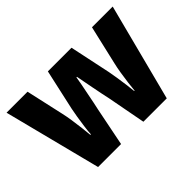

<svg xmlns="http://www.w3.org/2000/svg" viewBox="-103 -786 1022 1022"><g transform="rotate(-45 408.5 -274.5)"><path d="M449 -217Q445 -234 439.5 -261.5Q434 -289 428 -319.5Q422 -350 417 -377Q412 -404 409 -419H405Q403 -403 397.5 -375.5Q392 -348 386 -317.5Q380 -287 374.5 -259.5Q369 -232 365 -215L322 0H149L9 -549H167L215 -334Q221 -308 226 -274.5Q231 -241 235 -207.5Q239 -174 241 -150H245Q246 -173 250.5 -205.5Q255 -238 260 -269.5Q265 -301 269 -319L320 -549H498L547 -317Q551 -296 556 -265Q561 -234 565 -202.5Q569 -171 571 -150H574Q576 -172 580 -204.5Q584 -237 589.5 -270.5Q595 -304 601 -329L652 -549H808L666 0H490Z"/></g></svg>

Font: Noto Sans Kannada SemiCondensed ExtraBold
Style: Regular
Weight: 800
Width: 4
Designer: Jelle Bosma - Monotype Design Team
Foundry: Monotype Imaging Inc.
Version: Version 2.005; ttfautohint (v1.8.4.7-5d5b)